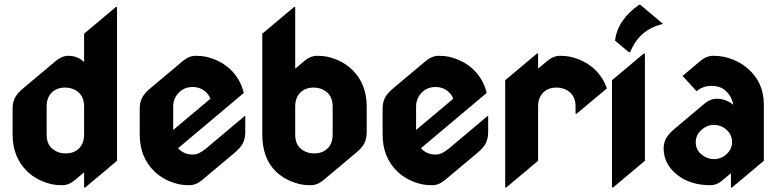

<svg xmlns="http://www.w3.org/2000/svg" viewBox="-20 -787 3350 826"><path d="M318.8 -147.5Q341.8 -168.9 341.8 -208.5V-328.6Q341.8 -368.7 317.9 -389.6Q293.9 -410.2 259.8 -410.2Q224.6 -410.2 203.6 -389.6Q180.7 -368.2 180.7 -328.6V-208.5Q180.7 -167.5 204.6 -147.5Q228.5 -127 262.7 -127Q296.9 -127 318.8 -147.5ZM346.7 19.5H341.8V-45.4L302.2 -12.2Q275.9 9.8 247.1 9.8Q221.7 9.8 204.1 5.9Q139.6 -8.8 98.1 -48.8Q34.2 -109.9 34.2 -208.5V-318.4Q34.2 -349.6 46.4 -370.1Q57.1 -388.2 81.1 -408.2L220.2 -524.9Q246.6 -546.9 273.9 -546.9Q314 -546.9 341.8 -520V-642.1L478.5 -756.8H483.4V-95.2Z M885.3 -362.3Q878.9 -378.4 866.2 -390.6Q843.3 -412.6 808.1 -412.6Q773.4 -412.6 750.5 -389.6Q725.1 -364.7 725.1 -328.6V-228ZM793.9 9.8Q768.6 9.8 751 5.9Q686.5 -8.8 645 -48.8Q581.1 -109.9 581.1 -208.5V-318.4Q581.1 -349.6 593.3 -370.1Q604 -388.2 627.9 -408.2L767.1 -524.9Q793.5 -546.9 822.3 -546.9Q847.7 -546.9 865.2 -543Q929.2 -528.3 971.2 -488.3Q1014.6 -446.8 1028.8 -387.2L746.1 -149.4Q770 -122.1 809.6 -122.1Q835.4 -122.1 865.7 -147.5L1035.2 -290V-218.8Q1035.2 -189 1022.9 -167Q1013.2 -149.9 988.3 -128.9L849.1 -12.2Q822.8 9.8 793.9 9.8Z M1388.2 -147.5Q1411.1 -168.9 1411.1 -208.5V-328.6Q1411.1 -368.7 1387.2 -389.6Q1363.3 -410.2 1329.1 -410.2Q1293.9 -410.2 1272.9 -389.6Q1250 -368.2 1250 -328.6V-208.5Q1250 -167.5 1273.9 -147.5Q1297.9 -127 1332 -127Q1366.2 -127 1388.2 -147.5ZM1316.4 9.8Q1291 9.8 1273.4 5.9Q1209 -8.8 1167.5 -48.8Q1108.4 -105 1108.4 -208.5V-642.1L1245.1 -756.8H1250V-491.7L1289.6 -524.9Q1315.9 -546.9 1344.7 -546.9Q1370.1 -546.9 1387.7 -543Q1451.7 -528.3 1493.7 -488.3Q1557.6 -427.2 1557.6 -328.6V-218.8Q1557.6 -188 1545.4 -167Q1535.2 -149.4 1510.7 -128.9L1371.6 -12.2Q1345.2 9.8 1316.4 9.8Z M1930.2 -362.3Q1923.8 -378.4 1911.1 -390.6Q1888.2 -412.6 1853 -412.6Q1818.4 -412.6 1795.4 -389.6Q1770 -364.7 1770 -328.6V-228ZM1838.9 9.8Q1813.5 9.8 1795.9 5.9Q1731.4 -8.8 1689.9 -48.8Q1626 -109.9 1626 -208.5V-318.4Q1626 -349.6 1638.2 -370.1Q1648.9 -388.2 1672.9 -408.2L1812 -524.9Q1838.4 -546.9 1867.2 -546.9Q1892.6 -546.9 1910.2 -543Q1974.1 -528.3 2016.1 -488.3Q2059.6 -446.8 2073.7 -387.2L1791 -149.4Q1814.9 -122.1 1854.5 -122.1Q1880.4 -122.1 1910.6 -147.5L2080.1 -290V-218.8Q2080.1 -189 2067.9 -167Q2058.1 -149.9 2033.2 -128.9L1894 -12.2Q1867.7 9.8 1838.9 9.8Z M2153.3 19.5V-441.9L2290 -556.6H2294.9V-491.7L2334.5 -524.9Q2360.8 -546.9 2389.6 -546.9Q2415 -546.9 2432.6 -543Q2496.6 -528.3 2538.6 -488.3Q2575.2 -453.1 2590.8 -406.7L2460.9 -297.9H2456.1V-328.6Q2456.1 -368.7 2432.1 -389.6Q2408.2 -410.2 2374 -410.2Q2338.9 -410.2 2317.9 -389.6Q2294.9 -368.2 2294.9 -328.6V-95.2L2158.2 19.5Z M2729.5 -766.6Q2729.5 -766.6 2734.4 -766.6L2832.5 -684.1Q2730 -660.6 2690.9 -562H2686L2626 -612.3Q2636.7 -701.7 2729.5 -766.6ZM2612.8 19.5V-441.9L2749.5 -556.6H2754.4V-95.2L2617.7 19.5Z M2973.1 -175.3Q2973.1 -143.6 2996.6 -123.5Q3021.5 -102.5 3051.3 -102.5Q3084 -102.5 3107.4 -125.5Q3129.4 -147 3129.4 -175.3Q3129.4 -207 3106.4 -228Q3083 -249.5 3051.3 -249.5Q3020.5 -249.5 2996.1 -226.6Q2973.1 -205.1 2973.1 -175.3ZM3129.4 19.5H3124.5V-42L3086.9 -10.3Q3063 9.8 3037.1 9.8Q2948.7 9.8 2891.8 -36.1Q2835 -82 2835 -148.4Q2835 -175.8 2848.6 -196.8Q2860.8 -214.8 2879.9 -231L3012.2 -342.3Q3036.1 -362.3 3063 -362.3Q3102.1 -362.3 3134.3 -336.4Q3128.9 -372.1 3100.6 -397.5Q3078.6 -417.5 3041 -417.5Q3003.4 -417.5 2976.6 -394.5L2916.5 -460.4L2993.2 -524.9Q3019.5 -546.9 3048.3 -546.9Q3073.7 -546.9 3091.3 -543Q3154.8 -529.8 3199.2 -490.2Q3266.1 -431.2 3266.1 -336.4V-95.2Z"/></svg>

Font: Gothica
Style: Bold
Weight: 700
Designer: Wojciech Kalinowski "wmk69" (wmk69@o2.pl)
Foundry: Wojciech Kalinowski "wmk69" (wmk69@o2.pl)
Version: Version 2.1.0; 2021-05-14